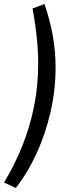

<svg xmlns="http://www.w3.org/2000/svg" viewBox="-51 -738 388 950"><path d="M27 192 -31 165Q22 77 59.5 -16.5Q97 -110 117.5 -211.5Q138 -313 138 -427Q138 -470 134.5 -513.5Q131 -557 125 -602.5Q119 -648 110 -696L169 -718Q196 -641 210 -562.5Q224 -484 224 -407Q224 -292 199 -183.5Q174 -75 130 21Q86 117 27 192Z"/></svg>

Font: Nunito Sans 12pt ExtraLight 12pt
Style: Italic
Weight: 400
Italic angle: -9°
Version: Version 3.101;gftools[0.9.27]